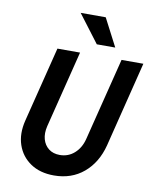

<svg xmlns="http://www.w3.org/2000/svg" viewBox="-91 -893 786 975"><g transform="rotate(10 301.5 -405.5)"><path d="M254.2 12.5Q181.9 12.5 133 -20.8Q84 -54.2 64.9 -110.4Q45.8 -166.7 63.2 -236.8L160.4 -625H277.1L177.8 -227.8Q168.8 -190.3 177.1 -160.4Q185.4 -130.6 208.3 -112.8Q231.2 -95.1 265.3 -95.1Q309 -95.1 340.6 -123.3Q372.2 -151.4 384 -197.9L491 -625H603.5L493.8 -184.7Q470.1 -93.1 407.3 -40.3Q344.4 12.5 254.2 12.5ZM353.5 -681.2 245.1 -824.3H374.3L448.6 -681.2Z"/></g></svg>

Font: Afacad SemiBold
Style: Italic
Weight: 600
Italic angle: -14°
Designer: Kristian Moeller
Foundry: Dicotype
Version: Version 1.000